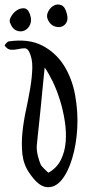

<svg xmlns="http://www.w3.org/2000/svg" viewBox="-28 -801 384 834"><path d="M98.6 -50.8Q74.2 -86.9 69.3 -131.3Q64.5 -175.8 69.3 -224.6Q74.2 -273.4 85 -323.2Q95.7 -373 103.5 -419.4Q111.3 -465.8 112.3 -506.3Q113.3 -546.9 98.6 -576.2Q90.8 -591.8 77.6 -591.3Q64.5 -590.8 49.3 -587.4Q34.2 -584 19 -585Q3.9 -585.9 -7.8 -603.5Q-6.8 -607.4 -0.5 -613.8Q5.9 -620.1 8.8 -621.1Q96.7 -633.8 155.8 -603Q214.8 -572.3 250 -516.1Q285.2 -460 298.3 -387.7Q311.5 -315.4 307.6 -244.1Q303.7 -172.9 285.2 -111.8Q266.6 -50.8 238.3 -17.6Q210 15.6 173.8 11.7Q137.7 7.8 98.6 -50.8ZM149.4 -85Q150.4 -82 155.3 -77.1Q160.2 -72.3 165.5 -66.4Q170.9 -60.5 175.8 -56.2Q180.7 -51.8 182.6 -50.8Q218.8 -71.3 236.3 -106.4Q253.9 -141.6 257.3 -184.6Q260.7 -227.5 253.4 -274.9Q246.1 -322.3 232.4 -366.2Q218.8 -410.2 200.7 -447.3Q182.6 -484.4 166 -507.8Q165 -495.1 162.1 -468.8Q159.2 -442.4 156.2 -409.2Q153.3 -376 149.4 -338.9Q145.5 -301.8 142.1 -268.1Q138.7 -234.4 135.7 -208Q132.8 -181.6 131.8 -168.9Q130.9 -159.2 132.3 -147Q133.8 -134.8 136.7 -123Q139.6 -111.3 143.1 -101.1Q146.5 -90.8 149.4 -85ZM17.6 -698.2Q9.8 -709 18.6 -726.1Q27.3 -743.2 42.5 -754.4Q57.6 -765.6 75.2 -765.1Q92.8 -764.6 101.6 -740.2Q111.3 -713.9 103 -694.8Q94.7 -675.8 78.6 -668.5Q62.5 -661.1 44.4 -668Q26.4 -674.8 17.6 -698.2ZM180.7 -713.9Q171.9 -731.4 180.7 -749.5Q189.5 -767.6 205.1 -776.4Q220.7 -785.2 237.8 -778.8Q254.9 -772.5 262.7 -740.2Q268.6 -716.8 260.3 -702.6Q252 -688.5 237.3 -684.6Q222.7 -680.7 206.5 -687.5Q190.4 -694.3 180.7 -713.9Z"/></svg>

Font: Over the Rainbow
Style: Regular
Weight: 400
Designer: Kimberly Geswein
Foundry: Kimberly Geswein
Version: Version 1.002 2010